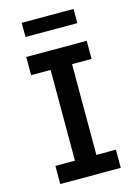

<svg xmlns="http://www.w3.org/2000/svg" viewBox="-136 -999 772 1073"><g transform="rotate(-15 250.0 -463.0)"><path d="M75 0V-105H188V-630H75V-735H425V-630H312V-105H425V0ZM100 -844V-926H400V-844Z"/></g></svg>

Font: Iosevka Term Curly Extrabold
Style: Regular
Weight: 800
Designer: Belleve Invis
Foundry: Belleve Invis
Version: Version 32.3.0